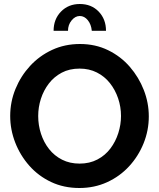

<svg xmlns="http://www.w3.org/2000/svg" viewBox="-20 -935 796 960"><path d="M31 -355Q31 -426 57.5 -490.5Q84 -555 130.5 -605.5Q177 -656 240.5 -685.5Q304 -715 380 -715Q457 -715 520.5 -684Q584 -653 629 -601Q674 -549 699 -485Q724 -421 724 -353Q724 -283 698 -218.5Q672 -154 625.5 -103.5Q579 -53 515.5 -24Q452 5 377 5Q299 5 235.5 -25Q172 -55 126.5 -106.5Q81 -158 56 -222.5Q31 -287 31 -355ZM378 -117Q428 -117 467 -137.5Q506 -158 532 -192.5Q558 -227 571.5 -269.5Q585 -312 585 -355Q585 -401 570.5 -443.5Q556 -486 529.5 -519.5Q503 -553 464.5 -572.5Q426 -592 378 -592Q327 -592 288.5 -571.5Q250 -551 224 -517Q198 -483 184.5 -441Q171 -399 171 -355Q171 -309 185 -266Q199 -223 225.5 -189.5Q252 -156 290.5 -136.5Q329 -117 378 -117ZM320 -781H248Q248 -839 285 -877Q322 -915 379 -915Q437 -915 473.5 -877Q510 -839 510 -781H439Q436 -813 419 -834Q402 -855 379 -855Q356 -855 338 -833Q320 -811 320 -781Z"/></svg>

Font: YasnoRaleway
Style: Bold
Weight: 700
Designer: Matt McInerney, Pablo Impallari, Rodrigo Fuenzalida
Foundry: Matt McInerney, Pablo Impallari, Rodrigo Fuenzalida
Version: Version 4.026